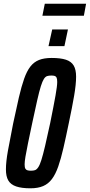

<svg xmlns="http://www.w3.org/2000/svg" viewBox="-20 -1009 485 1037"><path d="M144 8Q97 8 67.5 -2Q38 -12 25 -34Q12 -56 12 -94Q12 -135 23 -196Q34 -257 51 -342Q68 -423 82 -483Q96 -543 110.5 -584Q125 -625 144 -649.5Q163 -674 190.5 -685Q218 -696 259 -696Q307 -696 336 -686.5Q365 -677 378 -655Q391 -633 391 -595Q391 -554 380.5 -492.5Q370 -431 352 -346Q336 -268 322.5 -209.5Q309 -151 294.5 -109.5Q280 -68 260.5 -42Q241 -16 213 -4Q185 8 144 8ZM147 -87Q160 -87 169 -90Q178 -93 186.5 -105.5Q195 -118 203.5 -145Q212 -172 223.5 -220.5Q235 -269 251 -344Q271 -443 280 -494Q289 -545 289 -566Q289 -583 285.5 -590Q282 -597 275 -599Q268 -601 257 -601Q244 -601 234.5 -598Q225 -595 217 -582.5Q209 -570 200.5 -543Q192 -516 181 -467.5Q170 -419 154 -344Q140 -278 131 -234Q122 -190 117.5 -163Q113 -136 113 -121Q113 -105 117 -98Q121 -91 129 -89Q137 -87 147 -87ZM242 -760 262 -850H347L328 -760ZM209 -924 222 -989H445L433 -924Z"/></svg>

Font: Saira UltraCondensed
Style: Bold Italic
Weight: 700
Width: 1
Italic angle: -12°
Designer: Hector Gatti with collaboration of the Omnibus-Type team
Foundry: Omnibus-Type
Version: Version 1.101